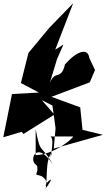

<svg xmlns="http://www.w3.org/2000/svg" viewBox="-39 -854 646 1168"><path d="M280 -212 299 -74 288 50 587 -34 463 -64 449 -201 274 -265 507 -353 539 -428 504 -502C497 -561 435 -551 356 -462C331 -350 287 -452 252 -310L308 -495L347 -583L297 -552L406 -834L261 -685L134 -532L88 -349L198 -291L34 -282L-19 -19L93 -52L104 -39L292 -157L215 -245ZM186 192C166 232 221 180 255 275C195 298 328 169 238 294C251 262 234 111 276 77C250 168 302 -11 267 -24H406C408 -16 297 85 178 90V-68C208 96 210 15 282 146C182 -8 135 123 180 148C203 163 182 257 193 103Z"/></svg>

Font: Asimov Silicon
Style: Regular
Weight: 400
Designer: Google
Version: Version 2.000980; 2014